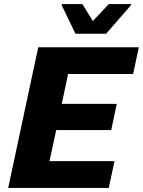

<svg xmlns="http://www.w3.org/2000/svg" viewBox="-20 -919 699 939"><path d="M20 0 167 -688H659L631 -557H313L282 -411H551L524 -283H255L222 -131H540L512 0ZM349 -754 282 -893 283 -899H383L434 -816L512 -899H622L620 -893L499 -754Z"/></svg>

Font: Saira Thin
Style: Bold Italic
Weight: 700
Italic angle: -12°
Version: Version 1.101